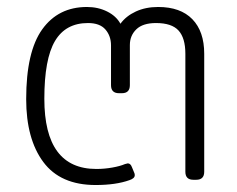

<svg xmlns="http://www.w3.org/2000/svg" viewBox="-20 -515 680 550"><path d="M55 -231Q55 -367 101 -431Q147 -495 229 -495Q261 -495 287 -482Q313 -469 325 -447Q341 -469 369 -482Q397 -495 433 -495Q497 -495 531 -460Q565 -425 565 -361V-23Q565 0 542 0H534Q511 0 511 -23V-361Q511 -406 491.5 -427.5Q472 -449 427 -449Q389 -449 370.5 -431Q352 -413 352 -386V-271Q352 -248 329 -248H321Q298 -248 298 -271V-385Q298 -412 282 -430.5Q266 -449 232 -449Q168 -449 137.5 -397.5Q107 -346 107 -232Q107 -31 256 -31Q279 -31 301.5 -35Q324 -39 338 -45L346 -47Q354 -47 358 -36L365 -19Q366 -17 366 -13Q366 -4 351 1Q312 15 254 15Q153 15 104 -51Q55 -117 55 -231Z"/></svg>

Font: Mitr ExtraLight
Style: Regular
Weight: 250
Designer: Thanarat Vachiruckul
Foundry: Cadson Demak Co.,Ltd.
Version: Version 1.000